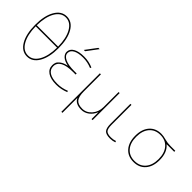

<svg xmlns="http://www.w3.org/2000/svg" viewBox="15 -1569 2609 2609"><g transform="rotate(45 1319.5 -265.0)"><path d="M112 -645.5Q173 -750 276 -750Q379 -750 440 -645.5Q501 -541 501 -365Q501 -189 440 -84.5Q379 20 276 20Q173 20 112 -84.5Q51 -189 51 -365Q51 -541 112 -645.5ZM71 -355Q73 -193 128.5 -96.5Q184 0 276 0Q368 0 423.5 -96.5Q479 -193 481 -355ZM71 -375H481Q479 -537 423.5 -633.5Q368 -730 276 -730Q184 -730 128.5 -633.5Q73 -537 71 -375Z M755 -284V-286Q682 -301 647.5 -333.5Q613 -366 613 -405Q613 -464 670 -497Q727 -530 828 -530Q921 -530 1002 -494L994 -476Q915 -510 828 -510Q736 -510 684.5 -482Q633 -454 633 -405Q633 -354 696 -324.5Q759 -295 868 -295H918V-275H868Q748 -275 685.5 -240.5Q623 -206 623 -140Q623 -77 676 -43.5Q729 -10 828 -10Q916 -10 999 -44L1007 -26Q918 10 828 10Q721 10 662 -29.5Q603 -69 603 -140Q603 -168 612.5 -193Q622 -218 658.5 -245Q695 -272 755 -284ZM785 -590H760L880 -750H905Z M1499 -128H1497Q1471 -66 1421 -28Q1371 10 1309 10Q1193 10 1159 -69V220H1139V-520H1159V-190Q1159 -92 1193 -51Q1227 -10 1309 -10Q1388 -10 1443.5 -74.5Q1499 -139 1499 -230V-520H1519V0H1499Z M1746 -520V-140Q1746 -60 1770.5 -35Q1795 -10 1861 -10Q1904 -10 1944 -24L1951 -5Q1909 10 1861 10Q1784 10 1755 -22Q1726 -54 1726 -140V-520Z M2463 -480V-478Q2548 -407 2548 -260Q2548 -135 2485 -62.5Q2422 10 2313 10Q2204 10 2141 -62.5Q2078 -135 2078 -260Q2078 -385 2141 -457.5Q2204 -530 2313 -530Q2352 -530 2405 -515Q2458 -500 2518 -500H2608V-480ZM2155.5 -77Q2213 -10 2313 -10Q2413 -10 2470.5 -77Q2528 -144 2528 -260Q2528 -376 2470.5 -443Q2413 -510 2313 -510Q2213 -510 2155.5 -443Q2098 -376 2098 -260Q2098 -144 2155.5 -77Z"/></g></svg>

Font: Mplus 1p Thin
Style: Regular
Weight: 250
Version: Version 1.061